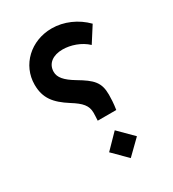

<svg xmlns="http://www.w3.org/2000/svg" viewBox="-191 -894 905 1005"><g transform="rotate(-30 261.5 -391.5)"><path d="M248 -250H360C366 -287 367 -319 367 -339C367 -413 338 -442 257 -490C200 -524 176 -553 176 -586C176 -637 217 -665 274 -665C323 -665 380 -646 419 -609L479 -703C426 -757 353 -789 280 -789C154 -789 56 -697 56 -578C56 -497 93 -451 170 -402C226 -367 250 -341 250 -297C250 -283 249 -270 248 -250ZM217 -77 300 6 385 -77 300 -162Z"/></g></svg>

Font: Wafeq
Style: Bold
Weight: 700
Designer: Rasmus Andersson & Azza Alameddine
Foundry: Google & TypeTogether
Version: Version 3.000;FEAKit 1.0